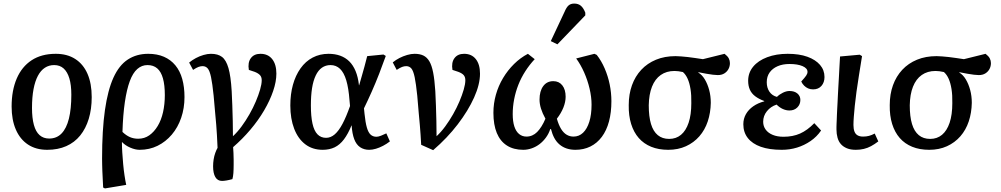

<svg xmlns="http://www.w3.org/2000/svg" viewBox="-20 -824 5597 1074"><path d="M244 14Q181 14 136.5 -15.5Q92 -45 68.5 -99.5Q45 -154 45 -228Q45 -318 73.5 -384.5Q102 -451 157 -487Q212 -523 292 -523Q356 -523 401 -494Q446 -465 469.5 -411Q493 -357 493 -281Q493 -214 476.5 -159.5Q460 -105 428.5 -66Q397 -27 350.5 -6.5Q304 14 244 14ZM255 -49Q297 -49 324.5 -77.5Q352 -106 365.5 -160.5Q379 -215 379 -294Q379 -349 368 -385.5Q357 -422 336 -441Q315 -460 283 -460Q254 -460 231 -445Q208 -430 192 -400Q176 -370 167.5 -325Q159 -280 159 -220Q159 -164 169.5 -125.5Q180 -87 201.5 -68Q223 -49 255 -49Z M567 230 557 225Q556 196 554.5 173.5Q553 151 552.5 132.5Q552 114 551.5 97.5Q551 81 551 63Q551 -97 567 -208.5Q583 -320 614.5 -389.5Q646 -459 695 -491Q744 -523 809 -523Q859 -523 897 -506.5Q935 -490 961 -458.5Q987 -427 999.5 -382Q1012 -337 1012 -281Q1012 -219 993.5 -165Q975 -111 941 -71Q907 -31 861.5 -8.5Q816 14 761 14Q737 14 709 2Q681 -10 663 -29H662Q662 -2 664 29.5Q666 61 669 94Q672 127 676.5 157Q681 187 686 210ZM753 -48Q788 -48 815 -67Q842 -86 862 -119Q882 -152 892 -196.5Q902 -241 902 -292Q902 -348 891.5 -385.5Q881 -423 859.5 -441.5Q838 -460 805 -460Q773 -460 748 -438Q723 -416 706 -370Q689 -324 678.5 -253.5Q668 -183 665 -86Q686 -66 707 -57Q728 -48 753 -48Z M1222 188Q1197 188 1184.5 166.5Q1172 145 1172 106Q1172 87 1175 68Q1178 49 1184 32Q1190 15 1197 3Q1195 -38 1193.5 -68Q1192 -98 1189.5 -126.5Q1187 -155 1183.5 -193Q1180 -231 1175 -289Q1168 -357 1160.5 -392.5Q1153 -428 1142 -441Q1131 -454 1113 -454Q1102 -454 1090 -449.5Q1078 -445 1060 -433L1038 -474Q1055 -488 1075.5 -499Q1096 -510 1118.5 -516.5Q1141 -523 1160 -523Q1199 -523 1222 -505.5Q1245 -488 1258 -443Q1271 -398 1276 -314Q1278 -277 1279.5 -234Q1281 -191 1282 -147Q1283 -103 1283 -62Q1308 -85 1331.5 -117Q1355 -149 1375.5 -185Q1396 -221 1411 -256.5Q1426 -292 1435 -323Q1444 -354 1444 -375Q1444 -393 1434.5 -403.5Q1425 -414 1405 -422L1372 -433Q1365 -474 1383 -498.5Q1401 -523 1437 -523Q1479 -523 1502.5 -493.5Q1526 -464 1526 -412Q1526 -368 1508 -315Q1490 -262 1457.5 -206.5Q1425 -151 1380.5 -98.5Q1336 -46 1284 -1Q1285 12 1286 32Q1287 52 1287 70Q1287 88 1287 98Q1287 124 1285.5 144Q1284 164 1280 178Q1262 183 1247 185.5Q1232 188 1222 188Z M1785 14Q1728 14 1687.5 -17Q1647 -48 1625.5 -104Q1604 -160 1604 -234Q1604 -297 1618.5 -349.5Q1633 -402 1661 -441.5Q1689 -481 1729 -502Q1769 -523 1818 -523Q1854 -523 1883 -512.5Q1912 -502 1933.5 -481Q1955 -460 1969 -426.5Q1983 -393 1988 -347H1989Q1996 -371 2003.5 -397.5Q2011 -424 2019 -452.5Q2027 -481 2034 -510L2125 -519L2138 -511Q2121 -463 2101 -411.5Q2081 -360 2059 -310.5Q2037 -261 2016 -218L2019 -188Q2024 -139 2032 -111Q2040 -83 2053 -71Q2066 -59 2086 -59Q2096 -59 2111.5 -65Q2127 -71 2141 -78L2161 -33Q2143 -19 2123 -8.5Q2103 2 2083 8Q2063 14 2045 14Q2016 14 1994.5 -0.5Q1973 -15 1961.5 -45.5Q1950 -76 1947 -122H1946Q1927 -75 1904 -44.5Q1881 -14 1852 0Q1823 14 1785 14ZM1804 -53Q1830 -53 1852.5 -72.5Q1875 -92 1896 -131.5Q1917 -171 1938 -231L1935 -263Q1930 -331 1917 -374.5Q1904 -418 1882 -439Q1860 -460 1829 -460Q1802 -460 1781 -445.5Q1760 -431 1746 -401.5Q1732 -372 1725.5 -330.5Q1719 -289 1719 -234Q1719 -173 1728 -132.5Q1737 -92 1756 -72.5Q1775 -53 1804 -53Z M2403 16 2336 -14Q2334 -47 2332.5 -72Q2331 -97 2328.5 -124Q2326 -151 2322.5 -189.5Q2319 -228 2314 -289Q2307 -357 2299.5 -392.5Q2292 -428 2281 -441Q2270 -454 2252 -454Q2241 -454 2229 -449.5Q2217 -445 2199 -433L2177 -475Q2194 -489 2214.5 -499.5Q2235 -510 2257.5 -516.5Q2280 -523 2299 -523Q2328 -523 2348 -513.5Q2368 -504 2381.5 -481.5Q2395 -459 2403 -418Q2411 -377 2415 -314Q2417 -277 2418.5 -234Q2420 -191 2421 -147Q2422 -103 2422 -62Q2447 -85 2470.5 -117Q2494 -149 2514.5 -185Q2535 -221 2550 -256.5Q2565 -292 2574 -323Q2583 -354 2583 -375Q2583 -393 2574 -403.5Q2565 -414 2544 -422L2511 -433Q2504 -474 2522 -498.5Q2540 -523 2576 -523Q2618 -523 2641.5 -493.5Q2665 -464 2665 -412Q2665 -352 2632 -278.5Q2599 -205 2540.5 -128.5Q2482 -52 2403 16Z M2907 14Q2853 14 2815.5 -10Q2778 -34 2759 -80Q2740 -126 2740 -193Q2740 -245 2754 -294.5Q2768 -344 2794 -387.5Q2820 -431 2855.5 -466Q2891 -501 2933 -523L2971 -493Q2942 -462 2918.5 -425.5Q2895 -389 2879.5 -349.5Q2864 -310 2856 -268.5Q2848 -227 2848 -186Q2848 -145 2857 -117Q2866 -89 2883.5 -74.5Q2901 -60 2925 -60Q2942 -60 2957 -66.5Q2972 -73 2984.5 -85.5Q2997 -98 3009 -117Q3021 -136 3031 -160Q3014 -191 3006 -217Q2998 -243 2998 -267Q2998 -314 3018.5 -342Q3039 -370 3075 -370Q3107 -370 3125.5 -346.5Q3144 -323 3144 -283Q3144 -254 3131.5 -222.5Q3119 -191 3095 -160Q3105 -125 3118.5 -103Q3132 -81 3149.5 -70.5Q3167 -60 3188 -60Q3219 -60 3241.5 -81.5Q3264 -103 3276.5 -143Q3289 -183 3289 -239Q3289 -281 3278 -328Q3267 -375 3247.5 -419Q3228 -463 3203 -497L3305 -523L3318 -517Q3344 -484 3362.5 -441Q3381 -398 3390.5 -351.5Q3400 -305 3400 -258Q3400 -195 3386.5 -144.5Q3373 -94 3346.5 -58.5Q3320 -23 3282.5 -4.5Q3245 14 3199 14Q3172 14 3149.5 6.5Q3127 -1 3109.5 -16Q3092 -31 3080.5 -52.5Q3069 -74 3062 -102H3058Q3050 -77 3034.5 -55.5Q3019 -34 2999 -18.5Q2979 -3 2955 5.5Q2931 14 2907 14ZM3098 -576 3061 -594 3138 -758Q3149 -784 3161 -794Q3173 -804 3192 -804Q3215 -804 3229.5 -791.5Q3244 -779 3254 -753V-738Z M3718 14Q3664 14 3622.5 -3Q3581 -20 3553 -52Q3525 -84 3510.5 -130.5Q3496 -177 3497 -236Q3497 -297 3515 -347Q3533 -397 3567 -433.5Q3601 -470 3649.5 -490Q3698 -510 3759 -510Q3772 -510 3789.5 -508.5Q3807 -507 3827 -505Q3847 -503 3868.5 -499.5Q3890 -496 3912 -493L4033 -523Q4050 -510 4056.5 -497.5Q4063 -485 4063 -471Q4063 -453 4055 -438Q4047 -423 4032 -413.5Q4017 -404 3995 -404Q3984 -404 3968 -406Q3952 -408 3931.5 -411.5Q3911 -415 3887 -420L3886 -418Q3907 -406 3922.5 -380Q3938 -354 3947 -320.5Q3956 -287 3956 -249Q3955 -193 3939 -145Q3923 -97 3892 -61.5Q3861 -26 3817 -6Q3773 14 3718 14ZM3723 -47Q3762 -47 3789.5 -70Q3817 -93 3832 -137.5Q3847 -182 3847 -247Q3848 -292 3842.5 -326Q3837 -360 3826.5 -383.5Q3816 -407 3800 -421Q3787 -424 3775 -425.5Q3763 -427 3753 -427Q3708 -427 3676 -404.5Q3644 -382 3627 -339Q3610 -296 3609 -235Q3609 -172 3621.5 -130.5Q3634 -89 3659.5 -68Q3685 -47 3723 -47Z M4353 14Q4283 14 4235.5 -3Q4188 -20 4163 -52Q4138 -84 4138 -129Q4138 -160 4152.5 -185.5Q4167 -211 4193.5 -229.5Q4220 -248 4255 -257V-259Q4225 -270 4204.5 -285.5Q4184 -301 4174.5 -322.5Q4165 -344 4165 -372Q4165 -417 4193 -451Q4221 -485 4271.5 -504Q4322 -523 4386 -523Q4451 -523 4496.5 -506.5Q4542 -490 4567 -461Q4592 -432 4592 -393Q4592 -363 4575 -343.5Q4558 -324 4528 -324Q4513 -324 4500.5 -329.5Q4488 -335 4478 -345Q4468 -355 4462 -368Q4482 -390 4489.5 -401Q4497 -412 4497 -422Q4497 -442 4469.5 -454Q4442 -466 4396 -466Q4358 -466 4329.5 -453.5Q4301 -441 4285 -418.5Q4269 -396 4269 -364Q4269 -333 4284 -311Q4299 -289 4326 -282Q4340 -296 4359.5 -305.5Q4379 -315 4396 -315Q4424 -315 4440.5 -301Q4457 -287 4457 -265Q4457 -240 4440 -223Q4423 -206 4396 -206Q4377 -206 4358.5 -214.5Q4340 -223 4324 -239Q4291 -228 4270 -202Q4249 -176 4249 -143Q4249 -118 4263 -99Q4277 -80 4302.5 -69.5Q4328 -59 4363 -59Q4415 -59 4455.5 -77Q4496 -95 4535 -135L4573 -94Q4549 -59 4514 -35Q4479 -11 4438.5 1.5Q4398 14 4353 14Z M4767 14Q4738 14 4717.5 5.5Q4697 -3 4684 -17.5Q4671 -32 4665 -53.5Q4659 -75 4659 -100Q4659 -106 4659 -113.5Q4659 -121 4659.5 -131Q4660 -141 4660.5 -153.5Q4661 -166 4661.5 -180.5Q4662 -195 4663 -212.5Q4664 -230 4665 -249.5Q4666 -269 4667 -291Q4668 -313 4669.5 -338Q4671 -363 4672.5 -390Q4674 -417 4675.5 -446.5Q4677 -476 4679 -508L4789 -518L4802 -510Q4793 -454 4785 -404Q4777 -354 4771 -311Q4765 -268 4761.5 -232.5Q4758 -197 4756 -170.5Q4754 -144 4754 -125Q4754 -103 4759.5 -88.5Q4765 -74 4777 -67Q4789 -60 4808 -60Q4826 -60 4841 -64Q4856 -68 4873 -77L4893 -33Q4872 -17 4852.5 -6.5Q4833 4 4812 9Q4791 14 4767 14Z M5178 14Q5124 14 5082.5 -3Q5041 -20 5013 -52Q4985 -84 4970.5 -130.5Q4956 -177 4957 -236Q4957 -297 4975 -347Q4993 -397 5027 -433.5Q5061 -470 5109.5 -490Q5158 -510 5219 -510Q5232 -510 5249.5 -508.5Q5267 -507 5287 -505Q5307 -503 5328.5 -499.5Q5350 -496 5372 -493L5493 -523Q5510 -510 5516.5 -497.5Q5523 -485 5523 -471Q5523 -453 5515 -438Q5507 -423 5492 -413.5Q5477 -404 5455 -404Q5444 -404 5428 -406Q5412 -408 5391.5 -411.5Q5371 -415 5347 -420L5346 -418Q5367 -406 5382.5 -380Q5398 -354 5407 -320.5Q5416 -287 5416 -249Q5415 -193 5399 -145Q5383 -97 5352 -61.5Q5321 -26 5277 -6Q5233 14 5178 14ZM5183 -47Q5222 -47 5249.5 -70Q5277 -93 5292 -137.5Q5307 -182 5307 -247Q5308 -292 5302.5 -326Q5297 -360 5286.5 -383.5Q5276 -407 5260 -421Q5247 -424 5235 -425.5Q5223 -427 5213 -427Q5168 -427 5136 -404.5Q5104 -382 5087 -339Q5070 -296 5069 -235Q5069 -172 5081.5 -130.5Q5094 -89 5119.5 -68Q5145 -47 5183 -47Z"/></svg>

Font: Literata Medium
Style: Italic
Weight: 500
Italic angle: -2°
Designer: Latin by Veronika Burian and Jose Scaglione. Greek by Irene Vlachou. Cyrillic by Vera Evstafieva
Foundry: TypeTogether
Version: Version 3.103;gftools[0.9.29]